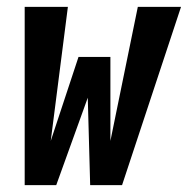

<svg xmlns="http://www.w3.org/2000/svg" viewBox="-20 -540 548 560"><path d="M52 0V-520H178L128 -129L209 -374H302V-129L382 -520H508L336 0H243L236 -255L144 0Z"/></svg>

Font: Iosevka SS04 Extrabold Oblique
Style: Regular
Weight: 800
Italic angle: -9°
Monospace: yes
Designer: Belleve Invis
Foundry: Belleve Invis
Version: Version 19.0.0; ttfautohint (v1.8.4)